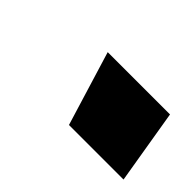

<svg xmlns="http://www.w3.org/2000/svg" viewBox="-39 -875 438 438"><g transform="rotate(45 179.5 -656.0)"><path d="M128 -746H329L359 -566H183Z"/></g></svg>

Font: Prompt ExtraBold
Style: Italic
Weight: 800
Italic angle: -12°
Designer: Katatrad Team
Foundry: CadsonDemak
Version: Version 1.001